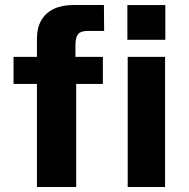

<svg xmlns="http://www.w3.org/2000/svg" viewBox="-20 -743 750 763"><path d="M388.8 -409.5H282.8V0H126.8V-409.5H33.8V-517H126.8V-590.2Q126.8 -631.9 143.8 -661.8Q160.9 -691.6 193.2 -707.3Q225.6 -723 270.5 -723H393L393.8 -620H327.2Q300.6 -620 290.2 -607.2Q279.8 -594.4 279.8 -563V-517H388.8ZM636 0H487.5V-517H636ZM637 -584.8H486.2V-722.8H637Z"/></svg>

Font: Public Sans VF
Style: Regular
Weight: 400
Designer: Pablo Impallari, Rodrigo Fuenzalida (Modified by Dan O. Williams and USWDS)
Version: Version 1.003